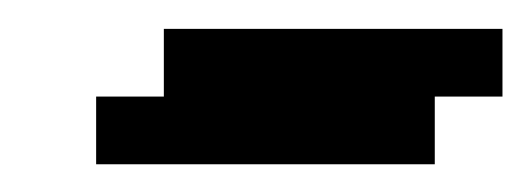

<svg xmlns="http://www.w3.org/2000/svg" viewBox="-20 -306 373 135"><path d="M95.2 -285.7H142.9V-238.1H95.2ZM142.9 -285.7H190.5V-238.1H142.9ZM190.5 -285.7H238.1V-238.1H190.5ZM238.1 -285.7H285.7V-238.1H238.1ZM285.7 -285.7H333.3V-238.1H285.7ZM47.6 -238.1H95.2V-190.5H47.6ZM95.2 -238.1H142.9V-190.5H95.2ZM142.9 -238.1H190.5V-190.5H142.9ZM190.5 -238.1H238.1V-190.5H190.5ZM238.1 -238.1H285.7V-190.5H238.1Z"/></svg>

Font: Jacquard 12
Style: Regular
Weight: 400
Designer: Sarah Cadigan-Fried
Version: Version 1.000; ttfautohint (v1.8.4.7-5d5b)